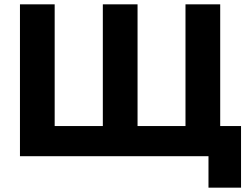

<svg xmlns="http://www.w3.org/2000/svg" viewBox="-20 -720 1139 885"><path d="M941 0H72V-700H232V-139H454V-700H614V-139H835V-700H995V-139H1091V145H941Z"/></svg>

Font: Chess Sans
Style: Bold
Weight: 700
Designer: Wolf Bōese
Foundry: Wolf Bōese
Version: Version 7.223